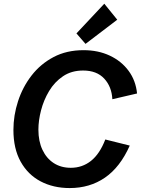

<svg xmlns="http://www.w3.org/2000/svg" viewBox="-20 -980 743 1013"><path d="M347.7 12.2Q261.2 12.2 194.1 -23.2Q127 -58.6 88.9 -127.2Q50.8 -195.8 50.8 -294.4Q50.8 -371.1 75.2 -446Q99.6 -521 146.7 -581.8Q193.8 -642.6 262.7 -679Q331.5 -715.3 420.9 -715.3Q498 -715.3 559.3 -686.5Q620.6 -657.7 658.4 -606.4Q696.3 -555.2 703.1 -486.8L572.8 -456.5Q569.3 -522.9 529.8 -565.4Q490.2 -607.9 418.5 -607.9Q356.9 -607.9 312.3 -577.6Q267.6 -547.4 239 -499.5Q210.4 -451.7 196.5 -397.7Q182.6 -343.8 182.6 -295.9Q182.6 -234.9 203.9 -189.7Q225.1 -144.5 263.4 -119.6Q301.8 -94.7 353.5 -94.7Q414.1 -94.7 460.2 -131.3Q506.3 -168 535.6 -244.1L664.6 -211.9Q613.8 -97.7 533.7 -42.7Q453.6 12.2 347.7 12.2ZM431.2 -748.5 383.3 -803.7 530.3 -960.4 598.6 -876Z"/></svg>

Font: Schibsted Grotesk SemiBold
Style: Italic
Weight: 600
Italic angle: -12°
Designer: Bakken & Baeck AS, Henrik Kongsvoll
Foundry: Schibsted ASA
Version: Version 1.100;gftools[0.9.25]